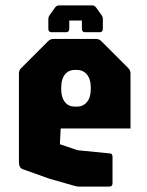

<svg xmlns="http://www.w3.org/2000/svg" viewBox="-20 -695 546 715"><path d="M274 0Q269 0 263.8 -1.5Q258.5 -3 253.5 -4L164 -29.5L64.5 -65Q50.5 -70 50.5 -92.5V-421.5Q50.5 -433.5 59 -441.5L159 -541.5Q167.5 -550 179 -550H337.5Q349 -550 357.5 -541.5L457.5 -441.5Q466 -433.5 466 -421.5V-216.5H206L203 -158L269 -135.5L391 -123.5Q399 -122 399 -111V-12.5Q399 0 386.5 0ZM258.5 -298H266.5Q290 -298 304 -315.2Q318 -332.5 318 -362V-370.5Q318 -400 304 -417.2Q290 -434.5 266.5 -434.5H258Q235 -434.5 221.5 -417.2Q208 -400 208 -370.5V-362Q208 -332.5 221.5 -315.2Q235 -298 258.5 -298ZM200.5 -675H322.5Q332 -675 337.5 -667.5L358 -639Q363 -632 363 -624V-587.5Q363 -575 350.5 -575H297.5Q285 -575 285 -587.5V-618.5H238V-587.5Q238 -575 225.5 -575H172.5Q160 -575 160 -587.5V-624Q160 -632 165 -639L185.5 -667.5Q191 -675 200.5 -675Z"/></svg>

Font: Jaro 24pt
Style: Regular
Weight: 400
Designer: Agyei Archer, Celine Hurka, Mirko Velimirović
Version: Version 1.000